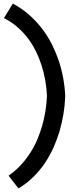

<svg xmlns="http://www.w3.org/2000/svg" viewBox="-20 -889 416 1072"><path d="M344.2 -352.1Q342.3 -300.3 334 -250.7Q325.7 -201.2 311.5 -153.3Q299.3 -112.3 280.3 -68.8Q261.2 -25.4 233.9 16.6Q206.5 58.1 169.2 95.9Q131.8 133.8 83 163.1L27.8 91.8Q67.9 64 98.6 30Q129.4 -3.9 151.9 -40.5Q174.8 -76.7 189.9 -114Q205.1 -151.4 215.3 -186Q238.3 -266.6 242.2 -352.1Q238.8 -440.9 211.9 -524.4Q200.7 -559.6 183.3 -596.7Q166 -633.8 140.6 -668.9Q115.2 -703.6 81.1 -734.4Q46.9 -765.1 2 -788.1L51.8 -869.1Q106.4 -839.4 148.2 -801.3Q189.9 -763.2 220.7 -721.2Q251.5 -679.2 272.7 -635.5Q293.9 -591.8 307.6 -550.8Q339.8 -455.1 344.2 -352.1Z"/></svg>

Font: Preahvihear
Style: Regular
Weight: 400
Designer: Danh Hong
Version: Version 8.002; ttfautohint (v1.8.3)